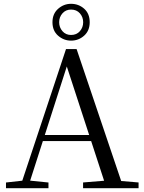

<svg xmlns="http://www.w3.org/2000/svg" viewBox="-20 -993 758 1013"><path d="M354.8 -778.6Q316.5 -778.6 286.6 -804.6Q256.8 -830.5 256.8 -875.8Q256.8 -920.2 286.6 -946.6Q316.5 -972.9 354.8 -972.9Q394.7 -972.9 424 -947.1Q453.3 -921.2 453.3 -875.8Q453.3 -831.1 424 -804.9Q394.7 -778.6 354.8 -778.6ZM354.8 -808.5Q384.2 -808.5 401.5 -828.5Q418.8 -848.5 418.8 -875.8Q418.8 -902.8 401.5 -922.6Q384.2 -942.5 354.8 -942.5Q326.9 -942.5 309.5 -922.6Q292.1 -902.8 292.1 -875.8Q292.1 -848.5 309.5 -828.5Q326.9 -808.5 354.8 -808.5ZM11.6 0V-30.1L110.1 -41.1H127.5L235.7 -30.1V0ZM84.4 0 328.3 -734.2H384.1L632.2 0H542.1L321.9 -674.6H342.1L338.3 -660.6L126.3 0ZM192.4 -248.8 195.9 -280.7H500.1L503.6 -248.8ZM418.3 0V-30.3L551.9 -41.3H580.7L711.1 -30.3V0Z"/></svg>

Font: Noto Serif HK
Style: Regular
Weight: 200
Designer: Ryoko NISHIZUKA 西塚涼子 (kana & ideographs); Frank Grießhammer (Latin, Greek & Cyrillic); Wenlong ZHANG 张文龙 (bopomofo); San
Foundry: Adobe
Version: Version 2.001;hotconv 1.1.0;makeotfexe 2.6.0